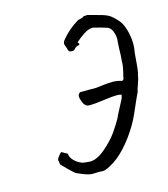

<svg xmlns="http://www.w3.org/2000/svg" viewBox="-107 -773 768 876"><g transform="rotate(-15 277.5 -335.5)"><path d="M555 -505Q555 -488 552 -474Q551 -472 549 -445Q544 -373 538 -362Q537 -348 527 -322Q519 -300 517 -288Q517 -290 499.5 -251Q482 -212 475 -195Q453 -146 417.5 -98Q382 -50 345 -20Q326 -5 303 7Q280 19 269 18Q263 17 250 17L222 18Q206 18 177 6.5Q148 -5 143 -10Q135 -17 118 -33.5Q101 -50 94 -58Q89 -62 89 -69.5Q89 -77 87 -80Q84 -85 94.5 -99Q105 -113 110 -115L137 -100Q137 -84 151.5 -68.5Q166 -53 184 -46Q187 -43 203.5 -41Q220 -39 227 -39Q260 -40 298 -72.5Q336 -105 359 -137Q384 -173 397 -197Q400 -205 421 -245Q424 -251 426.5 -255.5Q429 -260 431 -264Q443 -285 443 -297Q434 -300 420 -300Q402 -300 358 -294Q314 -288 296 -288Q285 -288 280 -289Q269 -294 263.5 -304Q258 -314 254 -330Q253 -333 253 -339Q253 -352 265 -357H341Q349 -358 374 -361Q399 -364 418 -364Q440 -364 458 -358L461 -357Q464 -357 467 -359.5Q470 -362 471 -366Q472 -375 474 -381.5Q476 -388 477 -393Q485 -427 484 -444Q487 -472 487 -502Q488 -509 488 -519.5Q488 -530 490 -547Q490 -565 483 -583.5Q476 -602 461 -608Q450 -612 430 -617.5Q410 -623 404 -624Q401 -626 393 -626Q375 -626 352.5 -611.5Q330 -597 311 -579Q316 -575 317 -571Q318 -567 314 -566Q298 -563 290 -552Q285 -547 276 -547Q262 -547 259 -558Q258 -565 254 -575Q250 -585 250 -589Q250 -598 259 -608Q291 -648 340 -677Q342 -678 352.5 -680Q363 -682 367 -686Q369 -688 372 -688Q374 -688 378 -687.5Q382 -687 384 -689Q393 -686 425 -678Q458 -670 477 -661Q496 -652 520 -624Q536 -607 545.5 -573Q555 -539 555 -505Z"/></g></svg>

Font: Caveat
Style: Regular
Weight: 400
Designer: Pablo Impallari
Foundry: Pablo Impallari
Version: Version 1.500; ttfautohint (v1.6)